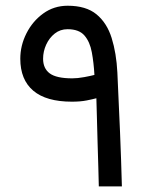

<svg xmlns="http://www.w3.org/2000/svg" viewBox="-20 -663 541 683"><path d="M52.2 -454.1Q52.2 -501 74 -544.2Q95.7 -587.4 133.8 -615Q171.9 -642.6 220.7 -642.6Q286.1 -642.6 323.2 -612.1Q360.4 -581.5 377.2 -527.8Q394 -474.1 397.5 -405.3Q402.8 -292 407 -192.9Q411.1 -93.8 413.6 0H331.5Q331.1 -24.9 329.8 -67.1Q328.6 -109.4 327.1 -157Q325.7 -204.6 324.7 -246.6Q323.7 -288.6 322.8 -313.5Q310.5 -310.1 288.3 -305.7Q266.1 -301.3 235.8 -301.3Q144.5 -301.3 98.4 -340.3Q52.2 -379.4 52.2 -454.1ZM220.2 -559.1Q194.3 -559.1 174.8 -543.7Q155.3 -528.3 144.3 -504.2Q133.3 -480 133.3 -454.1Q133.3 -419.4 157 -401.9Q180.7 -384.3 237.3 -384.3Q255.9 -384.3 279.8 -388.7Q303.7 -393.1 315.9 -396.5Q313.5 -439.9 306.6 -477.1Q299.8 -514.2 280.5 -536.6Q261.2 -559.1 220.2 -559.1Z"/></svg>

Font: Vazir FD-UI
Style: Regular-FD-UI
Weight: 400
Designer: Saber Rastikerdar
Foundry: Saber Rastikerdar
Version: Version 30.1.0